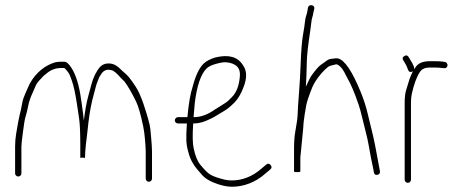

<svg xmlns="http://www.w3.org/2000/svg" viewBox="-20 -695 1773 731"><path d="M302.2 -94H303.8V-99C303.8 -108.3 304.9 -124 307.1 -146C307.9 -153.3 308.6 -159.5 309.4 -164.5C310.1 -169.5 310.9 -175.7 311.6 -183C312.4 -190.3 314 -205 316.5 -227C321.2 -268.4 328.5 -306 338.2 -340C340.8 -348.7 342.9 -356.7 344.6 -364C346.4 -371.3 348.4 -377.5 350.6 -382.5C352.9 -387.5 354.7 -392.3 356.2 -397C357.7 -401.7 360 -405.7 363 -409C372.3 -426.4 385.8 -432.7 403.5 -428C412.5 -426.7 424.9 -416.3 441.2 -397C445.6 -393 449.7 -389 453.7 -385C467.6 -366.5 482.5 -340.7 498.5 -307.5C507 -289.8 516 -258.6 525.2 -214C526.9 -206 528.2 -198.2 529.2 -190.5C530.2 -182.8 531.1 -174.7 531.8 -166C532.4 -157.3 533.1 -149 533.8 -141C534.4 -133 534.8 -125.7 534.8 -119V-15C534.8 -11.7 535.9 -8.8 538.3 -6.5C540.6 -4.2 543.4 -3 546.8 -3C550.1 -3 552.9 -4.2 555.2 -6.5C557.6 -8.8 558.7 -11.7 558.7 -15V-119C558.7 -126.3 558.4 -134.2 557.7 -142.5C557.1 -150.8 556.4 -159.3 555.7 -168C555.1 -176.7 553.9 -188.9 552.3 -204.8C550.7 -220.7 541.8 -252.8 525.7 -301C522.4 -311 517.4 -323.7 510.7 -339.1C504.1 -354.5 491.1 -374.9 471.7 -400.2C467.1 -406.3 458.1 -414.9 444.7 -426C430.4 -440.9 418.2 -449.6 406.5 -452C387.5 -455.9 372.2 -451.9 360.7 -440C346 -422.8 335 -400.3 327.7 -372.5C325.7 -364.8 321.6 -349.5 315.4 -326.6C309.2 -303.6 303.8 -273.4 299.2 -236C298.2 -247.3 297.1 -257.2 295.9 -265.5C294.6 -273.8 293.1 -284.8 291.4 -298.5C289.6 -312.2 287.7 -324.8 285.7 -336.5C277.1 -386.7 263.5 -423.4 244.9 -446.5C237.6 -455.5 231.2 -460 225.7 -460H211.5C204.5 -460 197.7 -459.3 191.2 -458C154.1 -447.6 117.7 -420.6 93.5 -377C90.8 -371 88.2 -365.2 85.5 -359.5C82.8 -353.8 80.3 -348.2 78 -342.5C75.7 -336.8 73.2 -330.8 70.5 -324.5C67.8 -318.2 65.3 -308.2 63 -294.5C60.7 -280.8 58.1 -269.3 55.4 -259.8C52.7 -250.3 48.1 -225.7 41.5 -185.8C38.8 -169.7 37.5 -153.4 37.5 -137V-35C37.5 -31.7 38.7 -28.8 41 -26.5C43.3 -24.2 46.2 -23 49.5 -23C52.8 -23 55.7 -24.2 58 -26.5C60.3 -28.8 61.5 -31.7 61.5 -35V-137C61.5 -145.8 63.7 -165.8 68 -197C69.7 -209 71.2 -219.5 72.5 -228.5C73.8 -237.5 75.8 -246.3 78.5 -255C81.2 -263.7 84.1 -275.9 87.3 -291.6C90.4 -307.4 95.7 -323.3 103.1 -339.3C107.4 -348.8 111.8 -358.7 116.2 -369.2C119.3 -376.7 126.4 -385.9 137.5 -397C142.8 -403.7 148.7 -409.2 155 -413.5C172.1 -428.5 190.7 -436 211.5 -436H225C227 -434.7 230.2 -431.3 234.7 -426C239.2 -420.7 242.7 -415.3 245.2 -410L253.5 -388C260.3 -369.8 267.1 -338.4 273.7 -294C275.7 -280.7 278.2 -263.8 281.2 -243.5C284.2 -223.2 285.7 -190 285.7 -144V-94L294 -95Z M717 -249C718.5 -269 720 -286.7 721.5 -302C729.5 -368 744.4 -412 766.1 -434C773.4 -441.3 785.6 -447.3 802.9 -452C820.1 -456.7 832.5 -458.7 840 -458C878.2 -454.8 896.7 -436.8 893.2 -404C890.3 -368.4 879.9 -341.9 862.1 -324.5C858.4 -320.8 854.3 -316.8 850 -312.4C845.7 -308 835.3 -300.9 819 -291C813.5 -287.7 807 -283.7 799.5 -279C771.6 -259 744.9 -249 719.2 -249ZM715.5 -225H719.2C728.6 -225 738.5 -226.5 748.9 -229.5C754.6 -231.2 760.6 -233.3 766.9 -236C773.1 -238.7 779.6 -241.7 786.4 -245C793.1 -248.3 800.1 -252.3 807.4 -257C814.6 -261.7 823.6 -267 834.2 -273.1C844.8 -279.1 857.8 -289.8 873 -305C886.9 -319.4 898.2 -338.7 907.1 -363C921.1 -398.1 920.3 -426.3 904.6 -447.5C884.4 -479.1 850 -488.6 798.8 -476C779.8 -470 765.5 -462.5 756 -453.5C738.6 -437.1 724.6 -407.6 713.5 -365C704.8 -339 698.2 -300.3 693.5 -249H657.5C654.2 -249 651.3 -247.7 649 -245C646.7 -242.3 645.5 -239.5 645.5 -236.5C645.5 -233.5 646.7 -230.8 649 -228.5C651.3 -226.2 654.2 -225 657.5 -225H691.5C689.5 -194.3 688.8 -172.3 689.5 -159C690.2 -145.7 692.5 -132 696.5 -118C703.1 -90.2 715.7 -68.1 729.8 -51.5C736.2 -43.8 742.8 -36.3 749.2 -29C762.3 -14.1 783.9 -1.9 813.9 7.5C832 13.2 848.6 16 863.6 16C907.5 16 953 -0.7 990.1 -34L1009.1 -50C1015.1 -55.3 1015.4 -61 1010.1 -67C1004.7 -73 999.1 -73.3 993.1 -68L974.1 -52C941.1 -22.7 900.9 -8 863.6 -8C853.4 -8 844 -9 835.5 -11C810.5 -16.9 791.9 -23.5 779.7 -30.9C770.9 -36.2 758.5 -48.5 742.5 -68C731.4 -81.5 723 -102.5 717.2 -131.1C713.3 -147.9 712.5 -179.2 715.5 -225Z M1134.5 -208C1134.5 -218.1 1136.3 -235.3 1140 -259.5C1141.7 -270.5 1143.8 -282.5 1146.2 -295.6C1148.8 -308.7 1156.2 -330.8 1168.7 -362C1174.8 -377.3 1186.4 -395.1 1203.3 -415.3C1211.8 -425.4 1220.9 -433.7 1228.7 -440C1232.8 -443.4 1242.8 -446.6 1258.7 -449.9C1264.8 -451.1 1272.8 -445.5 1282.9 -433C1286.6 -428.3 1293.3 -416.2 1303 -396.7C1314.7 -377.1 1329.1 -344.2 1344.9 -298C1349.3 -285.3 1353.8 -269.2 1358.4 -249.5C1363.1 -229.8 1367.8 -211 1372.4 -193C1377.1 -175 1380.9 -157.7 1383.9 -141C1386.9 -124.3 1389.8 -108.7 1392.4 -94C1395.8 -79.3 1398.4 -66.7 1400.4 -56L1403.4 -39C1404.8 -31 1409.3 -27.8 1416.9 -29.5C1424.6 -31.2 1427.8 -36 1426.4 -44L1423.4 -60C1412.5 -121.9 1403.2 -168.1 1395.4 -198.5C1390.8 -216.8 1385.3 -239 1379.2 -265.1C1373 -291.2 1364.4 -317.7 1353.4 -344.5C1320.8 -423.9 1292.4 -466.6 1266.9 -472.5C1262.5 -473.6 1252.9 -472.9 1238.1 -470.5C1232 -469.6 1225.2 -465.7 1217 -459C1212 -455.7 1206.1 -451.5 1199.3 -446.5C1192.4 -441.4 1181.3 -428.4 1165.9 -407.3C1162.1 -402.2 1155 -388.1 1144.5 -365C1146.4 -393.1 1147.5 -423.9 1148 -457.5C1148.3 -481.8 1152.7 -521.5 1161 -576.5C1162.7 -587.5 1164 -597.8 1165 -607.5C1166 -617.2 1167.3 -624.3 1169 -629C1170.7 -633.7 1172.2 -640.3 1173.5 -649L1176.5 -661C1177.8 -669 1174.7 -673.7 1167 -675C1159.3 -676.3 1154.5 -673.3 1152.5 -666L1150.5 -654C1149.2 -646 1147.5 -639.5 1145.5 -634.5C1143.5 -629.5 1142 -621.8 1141 -611.5C1140 -601.2 1137.5 -584.4 1133.4 -561C1129.4 -537.7 1126.4 -500.1 1124.5 -448C1123.1 -410.8 1121.1 -375.8 1118.5 -343C1115.4 -304.3 1113.6 -275.4 1113 -256.3C1112.7 -245.1 1109.8 -224.8 1104.5 -195.5C1101.2 -177.2 1099.5 -155.7 1099.5 -131V-43C1099.5 -40.3 1103.5 -39.3 1111.5 -40C1119.5 -39.3 1123.5 -40.3 1123.5 -43V-95Z M1548.7 -422C1550.7 -422.7 1552 -423.7 1552.7 -425C1547 -413.7 1542.5 -403.3 1539.2 -394L1526.2 -351.5C1522.5 -339.8 1520.7 -323.7 1520.7 -303V-11C1520.7 -7.7 1521.9 -4.8 1524.2 -2.5C1526.5 -0.2 1529.4 1 1532.7 1C1536 1 1538.9 -0.2 1541.2 -2.5C1543.5 -4.8 1544.7 -7.7 1544.7 -11V-303C1544.7 -316.7 1545.7 -328 1547.7 -337C1556 -374.5 1566.4 -402.5 1578.7 -421C1585.8 -432.3 1598.4 -438 1616.7 -438H1631.7C1644.6 -438 1656.2 -437.2 1666.4 -435.7C1672.3 -434.8 1676.4 -435.2 1678.7 -437C1681.4 -439 1683 -441.7 1683.7 -445C1684.4 -448.3 1683.2 -452 1680.2 -456C1677.2 -460 1661 -462 1631.7 -462H1616.7C1589.7 -462 1571.3 -454.2 1561.7 -438.5C1559 -434.2 1557.4 -431.7 1556.7 -431C1558.7 -436.9 1553.7 -449.2 1541.7 -468L1535.7 -478C1531.7 -484.7 1526.2 -485.8 1519.2 -481.5C1512.2 -477.2 1511 -471.7 1515.7 -465L1521.7 -455C1526.1 -448.3 1530.1 -439.7 1533.7 -429C1536.4 -421.7 1541.4 -419.3 1548.7 -422Z"/></svg>

Font: Proton
Style: SeBdCnd
Weight: 500
Version: Version 1.017